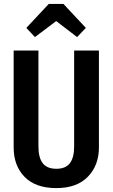

<svg xmlns="http://www.w3.org/2000/svg" viewBox="-20 -950 577 984"><path d="M487 -194Q487 -103 430.5 -44.5Q374 14 269 14Q162 14 106 -43.5Q50 -101 50 -194V-691H177V-200Q177 -142 199 -113.5Q221 -85 269 -85Q316 -85 338 -113.5Q360 -142 360 -200V-691H487ZM115 -807 230 -930H305L420 -807L375 -760L268 -842L159 -760Z"/></svg>

Font: Fira Sans Compressed Medium
Style: Regular
Weight: 500
Width: 1
Designer: bBox Type GmbH & Carrois Corporate GbR & Edenspiekermann AG
Foundry: bBox Type GmbH & Carrois Corporate GbR & Edenspiekermann AG
Version: Version 4.301